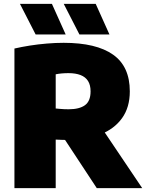

<svg xmlns="http://www.w3.org/2000/svg" viewBox="-20 -971 754 991"><path d="M54.5 0V-720.5Q91.5 -729 134.2 -735.8Q177 -742.5 221.5 -746.2Q266 -750 308.5 -750Q477 -750 563.5 -689Q650 -628 650 -499.5Q650 -417 610 -361.2Q570 -305.5 498 -277Q426 -248.5 329.5 -248.5Q313.5 -248.5 298.5 -249.2Q283.5 -250 267.5 -250.5V0ZM479.5 0 257 -338H486.5L714 0ZM334.5 -407Q389.5 -407 418.5 -428Q447.5 -449 447.5 -499.5Q447.5 -532 434.5 -552.8Q421.5 -573.5 396 -583.5Q370.5 -593.5 333.5 -593.5Q315.5 -593.5 298.8 -592Q282 -590.5 267.5 -587.5V-411Q278.5 -410 289.5 -409Q300.5 -408 311.8 -407.5Q323 -407 334.5 -407ZM390 -793 309 -951H474L545 -793ZM164 -793 83 -951H248L319 -793Z"/></svg>

Font: Encode Sans Condensed Thin Black
Style: Regular
Weight: 900
Version: Version 3.002